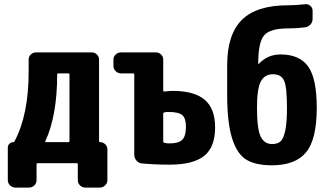

<svg xmlns="http://www.w3.org/2000/svg" viewBox="-20 -765 1540 900"><path d="M305.7 -103.5V-416Q305.7 -420.9 300.8 -420.9H252.9Q248 -420.9 248 -416Q248 -223.6 192.4 -102.5Q190.4 -98.6 195.3 -98.6H300.8Q305.7 -98.6 305.7 -103.5ZM449.2 -98.6Q462.9 -98.6 473.1 -88.9Q483.4 -79.1 483.4 -65.4V79.1Q483.4 93.8 472.7 104Q461.9 114.3 447.3 114.3H379.9Q365.2 114.3 355 104Q344.7 93.8 344.7 79.1V4.9Q344.7 0 339.8 0H156.2Q151.4 0 151.4 4.9V79.1Q151.4 93.8 141.1 104Q130.9 114.3 116.2 114.3H52.7Q38.1 114.3 27.3 104Q16.6 93.8 16.6 79.1V-73.2Q16.6 -84 24.4 -91.3Q32.2 -98.6 43 -98.6Q45.9 -98.6 47.9 -102.5Q114.3 -225.6 114.3 -430.7V-485.4Q114.3 -500 124.5 -509.8Q134.8 -519.5 150.4 -519.5H409.2Q423.8 -519.5 434.1 -509.8Q444.3 -500 444.3 -485.4V-103.5Q444.3 -98.6 449.2 -98.6Z M774.4 -92.8Q817.4 -92.8 834.5 -109.9Q851.6 -127 851.6 -170.9Q851.6 -210.9 834.5 -225.6Q817.4 -240.2 768.6 -240.2Q759.8 -240.2 750 -238.3Q745.1 -236.3 745.1 -232.4V-101.6Q745.1 -97.7 750 -95.7Q760.7 -92.8 774.4 -92.8ZM789.1 -338.9Q890.6 -338.9 939.5 -297.4Q988.3 -255.9 988.3 -168Q988.3 -75.2 937 -34.2Q885.7 6.8 774.4 6.8Q705.1 6.8 644.5 1Q629.9 0 619.6 -12.2Q609.4 -24.4 609.4 -39.1V-416Q609.4 -420.9 603.5 -420.9H547.9Q533.2 -420.9 522.5 -431.2Q511.7 -441.4 511.7 -456.1V-485.4Q511.7 -500 522.5 -509.8Q533.2 -519.5 547.9 -519.5H710Q724.6 -519.5 734.9 -509.8Q745.1 -500 745.1 -485.4V-339.8Q745.1 -335.9 751 -335.9Q770.5 -338.9 789.1 -338.9Z M1254.9 -89.8Q1281.2 -89.8 1294.9 -102.1Q1308.6 -114.3 1316.9 -151.9Q1325.2 -189.5 1325.2 -259.8Q1325.2 -357.4 1311.5 -387.2Q1297.9 -417 1259.8 -417Q1220.7 -417 1202.6 -383.3Q1184.6 -349.6 1184.6 -259.8Q1184.6 -161.1 1201.7 -125.5Q1218.8 -89.8 1254.9 -89.8ZM1294.9 -509.8Q1383.8 -509.8 1424.3 -453.6Q1464.8 -397.5 1464.8 -259.8Q1464.8 -111.3 1414.6 -50.8Q1364.3 9.8 1254.9 9.8Q1178.7 9.8 1135.3 -16.1Q1091.8 -42 1068.4 -115.2Q1044.9 -188.5 1044.9 -320.3V-460Q1044.9 -603.5 1113.8 -671.9Q1182.6 -740.2 1330.1 -740.2Q1363.3 -740.2 1410.2 -745.1Q1423.8 -747.1 1434.6 -737.8Q1445.3 -728.5 1445.3 -714.8V-676.8Q1445.3 -661.1 1435.1 -649.9Q1424.8 -638.7 1410.2 -636.7Q1368.2 -631.8 1330.1 -631.8Q1246.1 -631.8 1218.3 -599.6Q1190.4 -567.4 1190.4 -466.8Q1190.4 -464.8 1191.4 -464.8Q1192.4 -464.8 1193.4 -465.8Q1234.4 -509.8 1294.9 -509.8Z"/></svg>

Font: Rounded-L Mgen+ 1mn bold
Style: Bold
Weight: 700
Designer: [Source Han Sans]
Ryoko NISHIZUKA  (kana & ideographs); Paul D. Hunt (Latin, Greek & Cyrillic); Wenlong ZHANG  (bopomofo
Version: Version 1.059.20150602